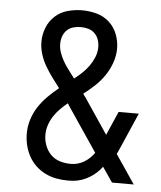

<svg xmlns="http://www.w3.org/2000/svg" viewBox="-53 -789 707 844"><g transform="rotate(5 300.0 -367.5)"><path d="M279 8Q253 8 227.5 3.5Q202 -1 178.5 -12.5Q155 -24 136 -42Q117 -60 104.5 -83Q92 -106 86 -131.5Q80 -157 80 -183Q80 -214 89.5 -244.5Q99 -275 116.5 -301.5Q134 -328 156.5 -350.5Q179 -373 204 -393Q187 -415 170.5 -437.5Q154 -460 140 -484Q126 -508 117.5 -535Q109 -562 109 -590Q109 -622 121 -652.5Q133 -683 157 -704.5Q181 -726 212.5 -734.5Q244 -743 276 -743Q308 -743 339.5 -734.5Q371 -726 395 -704.5Q419 -683 431 -652Q443 -621 443 -589Q443 -557 432 -526Q421 -495 403 -468.5Q385 -442 361.5 -420Q338 -398 312 -378Q315 -374 317.5 -370Q320 -366 323 -363L428 -207L474 -312H563L495 -156Q492 -149 488.5 -141.5Q485 -134 482 -127L568 0H472L427 -66Q405 -36 372.5 -16.5Q340 3 303 7Q297 7 291 7.5Q285 8 279 8ZM266 -441Q284 -455 300.5 -470.5Q317 -486 330 -504.5Q343 -523 351.5 -544Q360 -565 360 -588Q360 -605 354.5 -621Q349 -637 337 -648.5Q325 -660 309 -664.5Q293 -669 276 -669Q259 -669 243 -664.5Q227 -660 215 -648.5Q203 -637 197.5 -621Q192 -605 192 -588Q192 -568 198.5 -549.5Q205 -531 214.5 -514Q224 -497 236 -481Q248 -465 260 -449L261 -448Q261 -448 261 -448Q261 -448 261 -447Q262 -446 263.5 -444Q265 -442 266 -441ZM284 -66Q299 -66 314 -70Q329 -74 342.5 -82Q356 -90 367.5 -101Q379 -112 387 -124L254 -321Q253 -324 251.5 -326Q250 -328 248 -330Q231 -316 215.5 -300.5Q200 -285 188 -266.5Q176 -248 169 -227Q162 -206 162 -184Q162 -160 170.5 -137Q179 -114 196 -97Q213 -80 236.5 -73Q260 -66 284 -66Z"/></g></svg>

Font: Zed Sans Extended
Style: Regular
Weight: 400
Width: 7
Designer: Belleve Invis
Foundry: Belleve Invis
Version: Version 1.0.0; ttfautohint (v1.8.4)